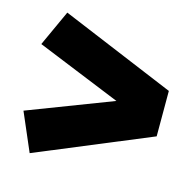

<svg xmlns="http://www.w3.org/2000/svg" viewBox="-87 -727 746 735"><g transform="rotate(15 286.0 -359.5)"><path d="M92 -638 27 -496 361 -360 27 -232 92 -81 545 -269V-449Z"/></g></svg>

Font: Glow Sans SC Normal Heavy
Style: Regular
Weight: 900
Designer: Ryoko NISHIZUKA (kana, bopomofo & ideographs); Paul D. Hunt (Latin, Greek & Cyrillic); Sandoll Communications, Soo-young
Version: Version 0.93